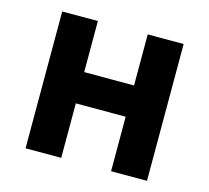

<svg xmlns="http://www.w3.org/2000/svg" viewBox="-86 -660 826 759"><g transform="rotate(15 327.0 -280.0)"><path d="M79 0V-560H225V-351H429V-560H576V0H429V-223H225V0Z"/></g></svg>

Font: Source Han Sans CN Bold
Style: Bold
Weight: 700
Designer: Ryoko NISHIZUKA 西塚涼子 (kana & ideographs); Paul D. Hunt (Latin, Greek & Cyrillic); Wenlong ZHANG 张文龙 (bopomofo); Sandoll 
Foundry: Adobe Systems Incorporated
Version: Version 1.00;May 30, 2023;FontCreator 11.5.0.2422 32-bit